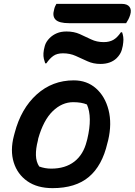

<svg xmlns="http://www.w3.org/2000/svg" viewBox="-20 -963 697 994"><path d="M362 -547Q430 -547 477 -505.5Q524 -464 542 -393.5Q560 -323 540 -237L536 -222Q509 -105 440 -47Q371 11 252 11Q173 11 121.5 -25Q70 -61 51 -122.5Q32 -184 52 -260L56 -275Q89 -401 170 -474Q251 -547 362 -547ZM359 -434Q301 -434 253 -387.5Q205 -341 178 -246L176 -235Q165 -193 166 -159Q167 -125 183 -101Q213 -90 245 -90Q318 -90 365 -126.5Q412 -163 429 -232L432 -243Q459 -357 430 -422Q402 -434 359 -434ZM517 -745Q546 -745 566.5 -756.5Q587 -768 606 -796H612Q616 -786 618 -772Q620 -758 618 -743Q617 -727 610.5 -704.5Q604 -682 584 -662Q553 -632 500 -632Q463 -632 432.5 -646Q402 -660 372 -673.5Q342 -687 306 -687Q275 -687 256 -673.5Q237 -660 220 -635H214Q210 -646 207 -659Q204 -672 205 -688Q206 -704 212 -725.5Q218 -747 237 -766Q253 -782 274.5 -791Q296 -800 324 -800Q363 -800 393 -786.5Q423 -773 452 -759Q481 -745 517 -745ZM272 -943H610Q639 -943 650.5 -927.5Q662 -912 654 -886Q650 -873 644.5 -862.5Q639 -852 633 -843H338Q286 -843 268 -861Q250 -879 260 -913Q262 -923 265.5 -930.5Q269 -938 272 -943Z"/></svg>

Font: Recursive Mn Csl St SmB
Style: Italic
Weight: 600
Italic angle: -15°
Monospace: yes
Version: Version 1.079;hotconv 1.0.112;makeotfexe 2.5.65598; ttfautoh